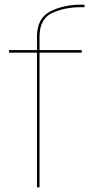

<svg xmlns="http://www.w3.org/2000/svg" viewBox="-20 -808 436 828"><path d="M139.5 0H150.5V-581H332.5V-592H150.5V-649.5Q150.5 -726.5 204.5 -751.8Q258.5 -777 330.5 -777H344.5V-788H331.5Q254.5 -788 197 -758.8Q139.5 -729.5 139.5 -650.5L140 -592H19V-581H139.5Z"/></svg>

Font: Anybody UltraCondensed Thin Thin
Style: Regular
Weight: 250
Version: Version 1.111